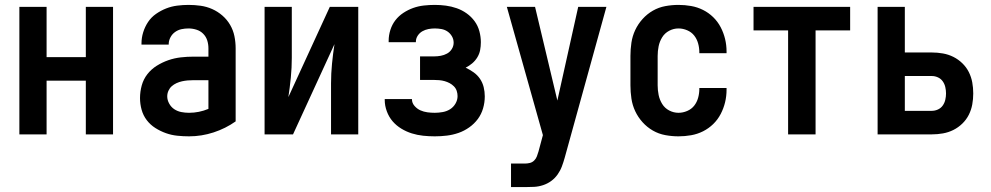

<svg xmlns="http://www.w3.org/2000/svg" viewBox="-20 -548 4040 783"><path d="M59 0V-520H170V-315H330V-520H441V0H330V-219H170V0Z M751 8Q727 8 703 5.5Q679 3 656.5 -5Q634 -13 613.5 -26Q593 -39 578.5 -58Q564 -77 557.5 -100.5Q551 -124 551 -148Q551 -174 558 -199.5Q565 -225 581 -245.5Q597 -266 619.5 -280Q642 -294 666.5 -302.5Q691 -311 717 -314Q743 -317 769 -317H830V-351Q830 -368 825 -383.5Q820 -399 808.5 -410.5Q797 -422 781 -427Q765 -432 749 -432Q734 -432 720 -429Q706 -426 694 -417.5Q682 -409 675 -395.5Q668 -382 668 -368V-366H557V-371Q557 -394 564 -416.5Q571 -439 584 -458.5Q597 -478 616.5 -491.5Q636 -505 657.5 -513.5Q679 -522 702.5 -525Q726 -528 749 -528Q774 -528 798.5 -524.5Q823 -521 845.5 -511Q868 -501 887 -484.5Q906 -468 918.5 -446.5Q931 -425 936 -400.5Q941 -376 941 -351V-53Q900 -24 851 -8Q802 8 751 8ZM751 -88Q771 -88 791 -92Q811 -96 830 -104V-221H769Q757 -221 745.5 -220Q734 -219 722.5 -216.5Q711 -214 700 -209Q689 -204 680.5 -196.5Q672 -189 667 -178Q662 -167 662 -155Q662 -140 670 -125.5Q678 -111 691 -102.5Q704 -94 719.5 -91Q735 -88 751 -88Z M1059 0V-520H1170V-312Q1170 -272 1166 -231.5Q1162 -191 1156 -152L1325 -520H1441V0H1330V-208Q1330 -248 1334 -288.5Q1338 -329 1344 -368L1175 0Z M1753 8Q1729 8 1705.5 5.5Q1682 3 1659.5 -4Q1637 -11 1616.5 -23.5Q1596 -36 1581 -53.5Q1566 -71 1557.5 -94Q1549 -117 1549 -140V-144H1660V-143Q1660 -128 1670.5 -116Q1681 -104 1694.5 -98Q1708 -92 1723 -90Q1738 -88 1753 -88Q1769 -88 1785.5 -91Q1802 -94 1815.5 -102.5Q1829 -111 1837.5 -125.5Q1846 -140 1846 -156Q1846 -167 1842.5 -177.5Q1839 -188 1831 -196Q1823 -204 1813.5 -209Q1804 -214 1793.5 -217Q1783 -220 1772 -221Q1761 -222 1750 -222H1693V-318H1750Q1764 -318 1777.5 -320.5Q1791 -323 1803 -329.5Q1815 -336 1822.5 -348Q1830 -360 1830 -374Q1830 -388 1823 -400Q1816 -412 1805 -419.5Q1794 -427 1780.5 -429.5Q1767 -432 1753 -432Q1740 -432 1727 -429.5Q1714 -427 1702.5 -420.5Q1691 -414 1683.5 -402.5Q1676 -391 1676 -378V-376H1565V-382Q1565 -404 1572 -426Q1579 -448 1592.5 -465.5Q1606 -483 1625 -495.5Q1644 -508 1665 -515.5Q1686 -523 1708.5 -525.5Q1731 -528 1753 -528Q1776 -528 1798.5 -525Q1821 -522 1842.5 -514.5Q1864 -507 1883 -493.5Q1902 -480 1915.5 -461.5Q1929 -443 1935 -420.5Q1941 -398 1941 -376Q1941 -359 1938 -343.5Q1935 -328 1926.5 -314Q1918 -300 1905.5 -289.5Q1893 -279 1879 -272Q1896 -264 1911.5 -253Q1927 -242 1937.5 -226.5Q1948 -211 1952.5 -192.5Q1957 -174 1957 -155Q1957 -130 1950 -106Q1943 -82 1928.5 -62.5Q1914 -43 1893.5 -28.5Q1873 -14 1850 -6Q1827 2 1802.5 5Q1778 8 1753 8Z M2064 215V119H2121Q2131 119 2141 116.5Q2151 114 2158.5 106.5Q2166 99 2169.5 89.5Q2173 80 2176 70L2194 3L2047 -520H2162L2253 -138L2338 -520H2453L2283 95Q2278 113 2271.5 130.5Q2265 148 2254 163.5Q2243 179 2228 190Q2213 201 2195 207Q2177 213 2158.5 214Q2140 215 2121 215Z M2747 8Q2720 8 2693 3Q2666 -2 2642.5 -15.5Q2619 -29 2600.5 -49.5Q2582 -70 2570.5 -94.5Q2559 -119 2555 -146Q2551 -173 2551 -200V-320Q2551 -347 2555 -374Q2559 -401 2570.5 -425.5Q2582 -450 2600.5 -470.5Q2619 -491 2642.5 -504.5Q2666 -518 2693 -523Q2720 -528 2747 -528Q2773 -528 2798.5 -523.5Q2824 -519 2847 -507.5Q2870 -496 2888.5 -478Q2907 -460 2919 -437Q2931 -414 2937 -389Q2943 -364 2943 -338V-331H2832V-334Q2832 -353 2827 -371Q2822 -389 2811 -403Q2800 -417 2782.5 -424.5Q2765 -432 2747 -432Q2727 -432 2709 -422.5Q2691 -413 2680.5 -396Q2670 -379 2666 -359.5Q2662 -340 2662 -320V-200Q2662 -180 2666 -160.5Q2670 -141 2680.5 -124Q2691 -107 2709 -97.5Q2727 -88 2747 -88Q2765 -88 2782.5 -95.5Q2800 -103 2811 -117Q2822 -131 2827 -149Q2832 -167 2832 -186V-189H2943V-182Q2943 -156 2937 -131Q2931 -106 2919 -83Q2907 -60 2888.5 -42Q2870 -24 2847 -12.5Q2824 -1 2798.5 3.5Q2773 8 2747 8Z M3194 0V-424H3053V-520H3447V-424H3306V0Z M3559 0V-520H3670V-334H3780Q3803 -334 3825.5 -330Q3848 -326 3868 -316Q3888 -306 3904.5 -290Q3921 -274 3931 -254Q3941 -234 3945 -212Q3949 -190 3949 -167Q3949 -144 3945 -122Q3941 -100 3931 -80Q3921 -60 3904.5 -44Q3888 -28 3868 -18Q3848 -8 3825.5 -4Q3803 0 3780 0ZM3670 -96H3780Q3793 -96 3805 -101.5Q3817 -107 3824.5 -117.5Q3832 -128 3835 -141Q3838 -154 3838 -167Q3838 -180 3835 -193Q3832 -206 3824.5 -216.5Q3817 -227 3805 -232.5Q3793 -238 3780 -238H3670Z"/></svg>

Font: Moesevka
Style: Bold
Weight: 700
Monospace: yes
Designer: Belleve Invis
Foundry: Belleve Invis
Version: Version 32.5.0; ttfautohint (v1.8.4)